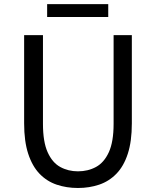

<svg xmlns="http://www.w3.org/2000/svg" viewBox="-20 -905 761 938"><path d="M360.8 13.4Q304.7 13.4 256.8 -2.9Q208.8 -19.2 173.2 -56.1Q137.7 -93 117.8 -153.8Q97.9 -214.5 97.9 -302.4V-733.4H189.9V-299.9Q189.9 -212.2 212.7 -161.4Q235.5 -110.5 274.3 -89.3Q313.1 -68 360.8 -68Q409.8 -68 449 -89.3Q488.3 -110.5 511.7 -161.4Q535 -212.2 535 -299.9V-733.4H624.1V-302.4Q624.1 -214.5 604.3 -153.8Q584.6 -93 548.6 -56.1Q512.7 -19.2 464.6 -2.9Q416.5 13.4 360.8 13.4ZM210.3 -821.8V-884.8H508.8V-821.8Z"/></svg>

Font: Noto Sans HK Thin
Style: Regular
Weight: 100
Designer: Ryoko NISHIZUKA 西塚涼子 (kana, bopomofo & ideographs); Paul D. Hunt (Latin, Greek & Cyrillic); Sandoll Communications 산돌커뮤니
Foundry: Adobe
Version: Version 2.004-H2;hotconv 1.0.118;makeotfexe 2.5.65603